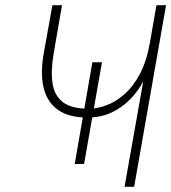

<svg xmlns="http://www.w3.org/2000/svg" viewBox="-20 -720 660 740"><path d="M268 -88 336 -480H373L304 -88ZM460 0 532 -406Q513.5 -371 483.5 -339.2Q453.5 -307.5 411.8 -287.2Q370 -267 317 -267Q243.5 -267 201.8 -297.8Q160 -328.5 147.5 -384.5Q135 -440.5 149 -517L182 -700H219L187 -515Q175.5 -448.5 182.2 -400.5Q189 -352.5 221.8 -326.8Q254.5 -301 321 -301Q353.5 -301 389.5 -314Q425.5 -327 459.2 -356.5Q493 -386 519.2 -435.2Q545.5 -484.5 558 -557L583 -700H620L497 0Z"/></svg>

Font: Overpass Thin
Style: Italic
Weight: 250
Italic angle: -10°
Designer: Delve Withrington, Dave Bailey, Thomas Jockin
Foundry: Delve Fonts LLC
Version: Version 4.000